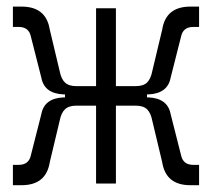

<svg xmlns="http://www.w3.org/2000/svg" viewBox="-20 -542 626 567"><path d="M18.1 4.9V-55.2H35.6Q65.4 -55.2 71.3 -84L102.1 -205.1Q110.8 -252 168 -254.4H171.9V-263.2H168Q110.8 -265.6 102.1 -312.5L71.3 -433.6Q65.4 -462.4 35.6 -462.4H18.1V-522.5H43.9Q116.2 -522.5 127 -454.6L156.2 -332Q160.6 -309.1 171.9 -298.3Q183.1 -287.6 205.6 -287.6H263.7V-517.6H322.3V-287.6H380.4Q403.3 -287.6 414.3 -298.3Q425.3 -309.1 429.7 -332L459 -454.6Q469.7 -522.5 542 -522.5H567.9V-462.4H550.3Q520.5 -462.4 514.6 -433.6L483.9 -312.5Q475.1 -265.6 418 -263.2H414.1V-254.4H418Q475.1 -252 483.9 -205.1L514.6 -84Q520.5 -55.2 550.3 -55.2H567.9V4.9H542Q469.7 4.9 459 -63L429.7 -185.5Q425.3 -208.5 414.3 -219.2Q403.3 -230 380.4 -230H322.3V0H263.7V-230H205.6Q183.1 -230 171.9 -219.2Q160.6 -208.5 156.2 -185.5L127 -63Q116.2 4.9 43.9 4.9Z"/></svg>

Font: CaskaydiaCove NFP Light
Style: Regular
Weight: 300
Designer: Aaron Bell
Foundry: Saja Typeworks
Version: Version 2111.001; VTT 6.35;Nerd Fonts 3.1.1